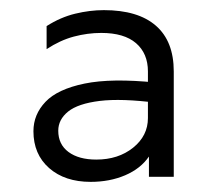

<svg xmlns="http://www.w3.org/2000/svg" viewBox="-20 -710 425 379"><path d="M159 -351Q108 -351 77 -378.2Q46 -405.5 46 -451Q46 -484 69.8 -509Q93.5 -534 146.8 -545Q200 -556 288 -547L290 -507Q220 -516 177 -510.8Q134 -505.5 114.5 -489.8Q95 -474 95 -452Q95 -425 115.2 -410Q135.5 -395 170 -395Q213.5 -395 242.8 -418.5Q272 -442 272 -477V-569Q272 -604.5 248.5 -624.8Q225 -645 180 -645Q153 -645 125.8 -637.8Q98.5 -630.5 72 -613V-658.5Q99.5 -676 128.5 -683Q157.5 -690 185 -690Q252.5 -690 287.8 -659.2Q323 -628.5 323 -569V-361H274V-401Q257.5 -377 227 -364Q196.5 -351 159 -351Z"/></svg>

Font: Geologica-Sharp
Style: Regular
Weight: 100
Designer: Sindre Bremnes, Frode Helland
Foundry: Monokrom Skriftforlag AS
Version: Version 1.010;gftools[0.9.28]